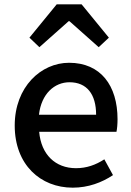

<svg xmlns="http://www.w3.org/2000/svg" viewBox="-20 -854 605 887"><path d="M316 13C388 13 451 -11 502 -45L462 -118C422 -92 380 -77 331 -77C236 -77 170 -140 161 -245H518C521 -258 523 -281 523 -303C523 -459 445 -564 299 -564C170 -564 48 -453 48 -274C48 -93 167 13 316 13ZM160 -324C171 -421 232 -474 301 -474C381 -474 424 -419 424 -324ZM116 -680 162 -636 297 -756H301L436 -636L483 -680L357 -834H242Z"/></svg>

Font: Source Han Sans KR Medium
Style: Regular
Weight: 500
Designer: Ryoko NISHIZUKA (kana & ideographs); Paul D. Hunt (Latin, Greek & Cyrillic); Wenlong ZHANG (bopomofo); Sandoll Communica
Foundry: Adobe Systems Incorporated
Version: Version 1.001;PS 1.001;hotconv 1.0.78;makeotf.lib2.5.61930